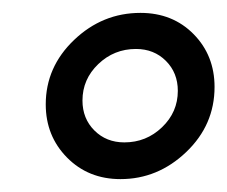

<svg xmlns="http://www.w3.org/2000/svg" viewBox="-20 -672 353 298"><path d="M198 -652Q248 -652 280.5 -619Q313 -586 313 -537Q313 -478 269 -436Q225 -394 167 -394Q117 -394 84 -427.5Q51 -461 51 -510Q51 -568 95 -610Q139 -652 198 -652ZM191 -596Q157 -596 132.5 -572.5Q108 -549 108 -516Q108 -488 126.5 -469.5Q145 -451 173 -451Q207 -451 231.5 -474.5Q256 -498 256 -531Q256 -559 237.5 -577.5Q219 -596 191 -596Z"/></svg>

Font: Alegreya Sans SC
Style: Bold Italic
Weight: 700
Italic angle: -7°
Designer: Juan Pablo del Peral
Foundry: Huerta Tipografica
Version: Version 2.007